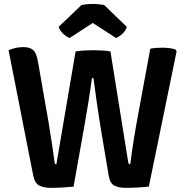

<svg xmlns="http://www.w3.org/2000/svg" viewBox="-20 -924 918 950"><path d="M22.5 -675.5Q38.5 -682.5 57.5 -686.8Q76.5 -691 94.5 -691Q129 -691 145 -675.5Q161 -660 168 -618L220 -320.5Q225 -291 230.5 -254.2Q236 -217.5 241.5 -182.8Q247 -148 249.5 -124Q250.5 -115 252.5 -113.2Q254.5 -111.5 259 -111.5L354 -669.5Q374 -673 397.8 -674.2Q421.5 -675.5 440.5 -675.5Q461 -675.5 484.8 -674.2Q508.5 -673 526.5 -669.5L614 -124Q615.5 -115 617.8 -113.2Q620 -111.5 624.5 -111.5Q628 -140.5 633.5 -178Q639 -215.5 645.2 -253.5Q651.5 -291.5 657 -322L723.5 -683Q738 -686 753.8 -687Q769.5 -688 783.5 -688Q799.5 -688 816.8 -686Q834 -684 847.5 -679.5L854 -671L716.5 -1Q693 2 659.5 3.8Q626 5.5 600 5.5Q570 5.5 547 -5Q524 -15.5 517.5 -57L477 -298Q468 -352.5 458.8 -417.2Q449.5 -482 442.5 -537.5H435Q427.5 -482 417.2 -417.5Q407 -353 397 -298L344 -0.5Q320 2 288.8 3.8Q257.5 5.5 231 5.5Q199 5.5 175.5 -5.2Q152 -16 144 -57.5ZM495 -899.5 607.5 -791Q601.5 -771 584.8 -756Q568 -741 554 -736L439 -810.5L324.5 -736Q310.5 -741 293.8 -756Q277 -771 270 -791L383.5 -899.5Q395 -901.5 409.5 -903Q424 -904.5 439 -904.5Q454 -904.5 468.5 -903Q483 -901.5 495 -899.5Z"/></svg>

Font: Signika SemiBold
Style: Regular
Weight: 600
Designer: Anna Giedry
Foundry: Anna Giedry
Version: Version 2.001